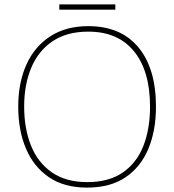

<svg xmlns="http://www.w3.org/2000/svg" viewBox="-20 -844 794 874"><path d="M690 -358Q690 -250 655.5 -167Q621 -84 551.5 -37Q482 10 376 10Q272 10 202.5 -37.5Q133 -85 98 -168Q63 -251 63 -359Q63 -467 100 -549.5Q137 -632 208.5 -678.5Q280 -725 382 -725Q530 -725 610 -628.5Q690 -532 690 -358ZM90 -359Q90 -259 121 -181.5Q152 -104 216 -59.5Q280 -15 377 -15Q475 -15 538.5 -58.5Q602 -102 632.5 -179.5Q663 -257 663 -358Q663 -521 590 -610.5Q517 -700 382 -700Q284 -700 219 -656Q154 -612 122 -535Q90 -458 90 -359ZM505 -824V-800H250V-824Z"/></svg>

Font: Noto Sans Gujarati Thin
Style: Regular
Weight: 100
Designer: Jelle Bosma - Monotype Design Team, Universal Thirst
Foundry: Monotype Imaging Inc.
Version: Version 2.106; ttfautohint (v1.8.4.7-5d5b)